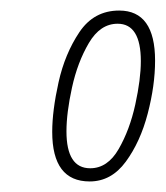

<svg xmlns="http://www.w3.org/2000/svg" viewBox="-20 -742 314 364"><path d="M150 -398Q191 -398 218.5 -435.5Q246 -473 260 -526.5Q274 -580 274 -627Q274 -722 206 -722Q158 -722 130.5 -681Q103 -640 91 -586Q79 -532 79 -492Q79 -398 150 -398ZM151 -423Q106 -423 106 -493Q106 -528 116.5 -576Q127 -624 148.5 -660.5Q170 -697 203 -697Q247 -697 247 -626Q247 -592 236.5 -544Q226 -496 205 -459.5Q184 -423 151 -423Z"/></svg>

Font: Noto Sans Display Condensed Thin
Style: Italic
Weight: 250
Width: 3
Italic angle: -12°
Designer: Monotype Design Team
Foundry: Monotype Imaging Inc.
Version: Version 1.900